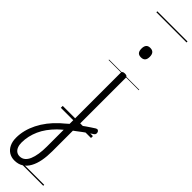

<svg xmlns="http://www.w3.org/2000/svg" viewBox="-588 -956 1421 1421"><g transform="rotate(45 122.0 -245.5)"><path d="M163 15Q179 3 195.5 -9.5Q212 -22 228.5 -33.5Q245 -45 261 -55.5Q277 -66 291 -75Q301 -81 308.5 -78Q316 -75 319.5 -67Q323 -59 321.5 -50Q320 -41 311 -35Q295 -25 276.5 -12.5Q258 0 239.5 14Q221 28 202.5 42Q184 56 166 69ZM32 519Q0 519 -25 503.5Q-50 488 -64 459Q-78 430 -78 391Q-78 351 -68 311.5Q-58 272 -38.5 233Q-19 194 9.5 157Q38 120 75 86Q89 74 103 62Q117 50 130 38V-496Q130 -506 136.5 -510.5Q143 -515 157 -515Q170 -515 176.5 -510.5Q183 -506 183 -496V272Q183 326 174.5 371Q166 416 147.5 449.5Q129 483 100.5 501Q72 519 32 519ZM38 470Q62 470 79.5 456Q97 442 108 416Q119 390 124.5 354.5Q130 319 130 276V100Q121 108 111 116.5Q101 125 92 134Q63 163 41 193.5Q19 224 5 255.5Q-9 287 -16.5 320Q-24 353 -24 387Q-24 412 -16.5 431Q-9 450 5 460Q19 470 38 470ZM155 -683Q133 -683 122.5 -695Q112 -707 112 -732Q112 -757 122.5 -769.5Q133 -782 155 -782Q177 -782 188 -769.5Q199 -757 199 -732Q199 -707 188 -695Q177 -683 155 -683ZM0 490H316V500H0ZM0 -20H316V0H0ZM0 -505H316V-500H0ZM0 -1010H316V-1000H0Z"/></g></svg>

Font: Playwrite PE Guides
Style: Regular
Weight: 400
Designer: Veronika Burian, José Scaglione
Foundry: TypeTogether
Version: Version 1.003